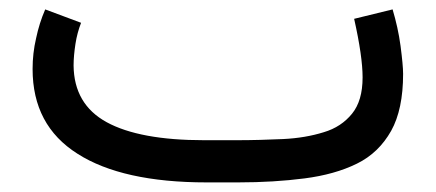

<svg xmlns="http://www.w3.org/2000/svg" viewBox="-20 -380 908 400"><path d="M476.1 0C526.4 0 572.3 -2.9 614.3 -8.3C656.2 -13.7 692.9 -23.9 723.6 -39.1C754.4 -54.2 777.8 -77.1 794.9 -107.4C811.5 -137.2 819.8 -176.8 819.8 -226.1C819.8 -238.3 817.9 -257.8 814.5 -284.2C811 -310.5 805.2 -335.9 797.9 -360.4L717.8 -340.8C729.5 -288.6 735.4 -248 735.4 -218.8C735.4 -186 728 -161.1 713.4 -143.1C698.7 -125 679.2 -111.8 654.3 -104.5C629.4 -96.7 601.1 -91.8 569.8 -90.3C538.6 -88.9 506.3 -87.9 472.7 -87.9H405.3C315.4 -87.9 247.6 -100.6 202.1 -125.5C156.7 -150.4 133.8 -189.9 133.3 -243.7C133.3 -257.8 134.8 -272.9 137.2 -288.6C139.6 -304.2 143.6 -318.8 148.9 -332.5L74.2 -360.4C65.9 -341.3 59.6 -321.3 55.2 -300.3C50.3 -279.3 47.9 -258.3 47.9 -236.3C47.9 -157.7 79.1 -99.1 141.6 -59.6C203.6 -20 293.5 0 410.2 0Z"/></svg>

Font: Vazir
Style: Regular
Weight: 400
Designer: Saber Rastikerdar
Foundry: Saber Rastikerdar
Version: Version 27.002;January 24, 2021;FontCreator 13.0.0.2683 64-b